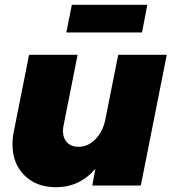

<svg xmlns="http://www.w3.org/2000/svg" viewBox="-20 -772 722 799"><path d="M32 -171Q32 -200 37 -222L101 -544H303L245 -252Q242 -239 242 -228Q242 -197 259.5 -179Q277 -161 307 -161Q346 -161 377 -192.5Q408 -224 418 -273L472 -544H674L566 0H364L377 -70Q312 7 213 7Q131 7 81.5 -42.5Q32 -92 32 -171ZM279 -752H593L571 -637H256Z"/></svg>

Font: Gontserrat ExtraBold
Style: Italic
Weight: 800
Italic angle: -11.3°
Designer: Julieta Ulanovsky
Foundry: Julieta Ulanovsky
Version: Version 6.001